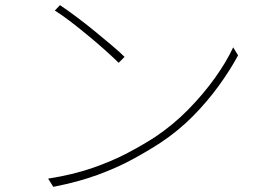

<svg xmlns="http://www.w3.org/2000/svg" viewBox="-20 -725 1040 746"><path d="M213 -705Q240 -687 275 -661Q310 -635 346 -605.5Q382 -576 413.5 -549.5Q445 -523 464 -504L441 -481Q423 -499 393 -526Q363 -553 327.5 -582.5Q292 -612 257 -639Q222 -666 193 -684ZM167 -31Q263 -46 339.5 -72.5Q416 -99 476.5 -131Q537 -163 583 -193Q652 -239 711 -299Q770 -359 815 -422Q860 -485 886 -541L905 -510Q875 -454 831 -393Q787 -332 730.5 -274.5Q674 -217 603 -170Q554 -138 494 -105.5Q434 -73 359 -45.5Q284 -18 187 1Z"/></svg>

Font: Shanggu Sans SC VF
Style: Regular
Weight: 250
Designer: GuiWonder
Version: Version 1.021